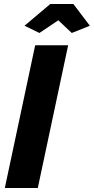

<svg xmlns="http://www.w3.org/2000/svg" viewBox="-20 -935 467 955"><path d="M102 -807 230 -915H345L427 -807L337 -771L270 -834L176 -771ZM155 -710H319L168 0H4Z"/></svg>

Font: Raleway-v4020 ExtraBold
Style: Italic
Weight: 800
Italic angle: -12°
Designer: Matt McInerney, Pablo Impallari, Rodrigo Fuenzalida
Foundry: Matt McInerney, Pablo Impallari, Rodrigo Fuenzalida
Version: Version 4.020;PS 004.020;hotconv 1.0.88;makeotf.lib2.5.64775